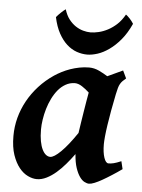

<svg xmlns="http://www.w3.org/2000/svg" viewBox="-52 -729 584 791"><g transform="rotate(5 240.5 -334.0)"><path d="M284.7 -184.6Q287.6 -205.1 291.3 -228.5Q294.9 -252 298.6 -274.7Q302.2 -297.4 305.7 -318.1Q309.1 -338.9 312 -354Q297.9 -367.2 282.2 -377.4Q266.6 -387.7 251.5 -387.7Q231 -387.2 213.9 -377.4Q196.8 -367.7 183.3 -351.6Q169.9 -335.4 159.7 -314.7Q149.4 -293.9 142.8 -271.5Q136.2 -249 132.8 -226.8Q129.4 -204.6 129.4 -185.1Q129.4 -157.7 133.3 -137.2Q137.2 -116.7 143.8 -103.3Q150.4 -89.8 158.9 -83Q167.5 -76.2 176.8 -76.2Q192.4 -76.2 220.7 -104Q249 -131.8 284.7 -184.6ZM478.5 -51.8Q458 -37.1 437.7 -24.2Q417.5 -11.2 399.9 -1.2Q382.3 8.8 368.4 14.4Q354.5 20 345.7 20Q337.4 20 326.9 14.6Q316.4 9.3 306.9 -4.2Q297.4 -17.6 289.8 -40Q282.2 -62.5 279.8 -96.7Q264.2 -75.2 246.3 -54.2Q228.5 -33.2 209.2 -16.6Q189.9 0 169.7 10Q149.4 20 129.9 20Q112.3 20 92.8 10.7Q73.2 1.5 56.9 -18.8Q40.5 -39.1 29.5 -71Q18.6 -103 18.6 -148.9Q18.6 -187.5 28.3 -224.4Q38.1 -261.2 56.6 -294.9Q75.2 -328.6 102.1 -358.2Q128.9 -387.7 163.6 -411.1Q176.8 -419.9 192.9 -428.2Q209 -436.5 227.1 -442.9Q245.1 -449.2 264.9 -453.1Q284.7 -457 305.2 -457Q325.7 -457 345.5 -447.8Q365.2 -438.5 382.3 -427.7Q398.9 -436 415.5 -443.1Q432.1 -450.2 445.3 -457L460.4 -425.3Q452.1 -418.5 446.8 -413.1Q441.4 -407.7 437.3 -400.6Q433.1 -393.6 430.2 -383.3Q427.2 -373 423.8 -356.4Q416.5 -321.3 410.6 -288.3Q404.8 -255.4 400.6 -227.8Q396.5 -200.2 394.5 -179.2Q392.6 -158.2 392.6 -147.5Q392.6 -113.8 399.9 -92Q407.2 -70.3 418.5 -70.3Q428.2 -70.3 439.7 -73Q451.2 -75.7 470.7 -84ZM469.2 -651.9Q451.2 -612.3 428.5 -585.2Q405.8 -558.1 381.8 -541.3Q357.9 -524.4 334.5 -516.8Q311 -509.3 291.5 -509.3Q270 -509.3 248.3 -516.8Q226.6 -524.4 207.5 -541.5Q188.5 -558.6 173.6 -585.7Q158.7 -612.8 150.4 -651.9Q153.8 -656.2 158.7 -661.4Q163.6 -666.5 168.9 -671.6Q174.3 -676.8 179.2 -680.9Q184.1 -685.1 188 -687.5Q195.3 -663.1 208 -646.7Q220.7 -630.4 235.8 -620.4Q251 -610.4 267.1 -606Q283.2 -601.6 297.4 -601.6Q312.5 -601.6 331.3 -606Q350.1 -610.4 369.1 -620.4Q388.2 -630.4 405.8 -646.7Q423.3 -663.1 437 -687.5Q440.4 -685.1 444.8 -681.2Q449.2 -677.2 453.9 -672.1Q458.5 -667 462.6 -661.6Q466.8 -656.2 469.2 -651.9Z"/></g></svg>

Font: Gentium Basic
Style: Bold Italic
Weight: 700
Italic angle: -8°
Designer: J. Victor Gaultney and Annie Olsen
Foundry: SIL International
Version: Version 1.102; 2013; Maintenance release